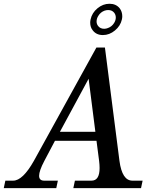

<svg xmlns="http://www.w3.org/2000/svg" viewBox="-109 -980 824 1000"><path d="M625.5 0H272.9L281.2 -39.1H367.7Q409.7 -39.1 409.7 -105Q409.7 -121.6 407.2 -142.1L393.6 -246.6H177.2Q149.4 -194.3 122.1 -142.3Q94.7 -90.3 94.7 -64.5Q94.7 -39.1 121.1 -39.1H192.4L184.1 0H-89.4L-81.1 -39.1H-40.5Q9.3 -39.1 67.4 -142.1L393.1 -732.4H437.5L513.2 -142.1Q526.9 -39.1 580.6 -39.1H633.8ZM387.7 -293.5 352.5 -569.8 203.1 -293.5ZM426.8 -797.4Q393.1 -797.4 374.5 -821.3Q360.8 -837.9 360.8 -861.8Q360.8 -870.1 362.8 -878.9Q370.1 -913.1 398.7 -936.8Q427.2 -960.4 461.4 -960.4Q495.1 -960.4 514.2 -937Q527.8 -919.4 527.8 -895Q527.8 -887.2 525.9 -878.9Q518.6 -845.2 489.7 -821.3Q460.9 -797.4 426.8 -797.4ZM433.6 -830.1Q443.4 -830.1 453.1 -834Q473.6 -841.3 485.4 -860.4Q494.1 -874.5 494.1 -888.7Q494.1 -902.8 485.8 -913.6Q474.6 -927.7 454.6 -927.7Q444.8 -927.7 435.1 -924.3Q414.6 -916.5 403.3 -897.9Q394 -883.3 394 -868.2Q394 -854.5 402.3 -844.2Q413.6 -830.1 433.6 -830.1Z"/></svg>

Font: Munson
Style: Italic
Weight: 400
Italic angle: -12°
Designer: Paul James MIller
Foundry: High-Logic / Made with FontCreator
Version: Version 2.10;May 5, 2019;FontCreator 11.5.0.2430 64-bit